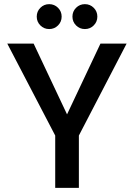

<svg xmlns="http://www.w3.org/2000/svg" viewBox="-20 -905 645 925"><path d="M15 -695H142L303 -354L464 -695H590L360 -252V0H246V-252ZM217 -765Q192 -765 174.5 -782.5Q157 -800 157 -825Q157 -850 174.5 -867.5Q192 -885 217 -885Q242 -885 259.5 -867.5Q277 -850 277 -825Q277 -800 259.5 -782.5Q242 -765 217 -765ZM389 -765Q364 -765 346.5 -782.5Q329 -800 329 -825Q329 -850 346.5 -867.5Q364 -885 389 -885Q414 -885 431.5 -867.5Q449 -850 449 -825Q449 -800 431.5 -782.5Q414 -765 389 -765Z"/></svg>

Font: Poppins Medium
Style: Regular
Weight: 500
Designer: Ninad Kale (Devanagari), Jonny Pinhorn (Latin)
Version: Version 5.002